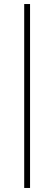

<svg xmlns="http://www.w3.org/2000/svg" viewBox="-20 -822 269 952"><path d="M100 110V-802H129V110Z"/></svg>

Font: Display Black
Style: Regular
Weight: 900
Designer: Latin by Veronika Burian and Jose Scaglione. Greek by Irene Vlachou. Cyrillic by Vera Evstafieva.
Foundry: TypeTogether
Version: Version 3.002